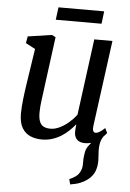

<svg xmlns="http://www.w3.org/2000/svg" viewBox="-63 -766 713 1054"><g transform="rotate(5 294.0 -239.5)"><path d="M364.3 242.1 356.9 213.4Q379.2 203.9 393.1 193.3Q407 182.8 415 166.2Q425.3 146.7 424.4 120.6Q423.4 94.4 428.1 67.3Q431.3 40.4 446.7 21.2Q462.2 2 472.5 -11.9L533.3 -48.8Q515.2 -27.7 509.3 -5.7Q503.4 16.3 504.1 45Q504.5 57.3 505.7 71.7Q507 86.1 507 99.4Q507 132.1 496.3 159.1Q485.5 186 457.6 206.8Q439.8 220 418.1 228.6Q396.4 237.2 364.3 242.1ZM187.6 10Q153.3 10 124.7 -1.9Q96.1 -13.9 78.8 -42.4Q61.5 -70.8 61.2 -120.7Q61.2 -138.2 62.6 -159Q64 -179.8 66.7 -202.9Q69.3 -226 72.5 -249.4Q75.6 -272.9 79.1 -294.8L107.5 -481.7L54.8 -509.7L61.4 -547L193.4 -566.6L214.2 -556L179 -290.8Q176.5 -269.3 173.6 -248.8Q170.7 -228.2 168.2 -208.8Q165.6 -189.5 164 -171.4Q162.4 -153.3 162.4 -136.6Q162.4 -103.3 170.5 -85.2Q178.5 -67.1 193.5 -60.1Q208.6 -53.2 229.4 -53.2Q255.3 -53.2 281.7 -66.4Q308.2 -79.7 331.6 -100.1Q354.9 -120.6 371.2 -142.6L426.9 -562.6H527L463.3 -88.6Q460.8 -69.9 465.3 -61.1Q469.8 -52.4 478.3 -52.4Q487.9 -52.4 499.6 -59.3Q511.3 -66.2 529.4 -82.9L542 -56.7Q537.7 -49.7 521.6 -33.7Q505.6 -17.8 480.7 -4.2Q455.9 9.3 425.2 9.3Q394.3 9.3 379.4 -7.6Q364.4 -24.4 366.4 -52.7Q366.3 -54.6 366.5 -58.5Q366.7 -62.3 367.2 -67.3Q367.8 -72.3 368.3 -77.6Q368.8 -82.8 369.3 -87.4L368 -88.4Q353.3 -70.3 334.9 -52.8Q316.5 -35.3 293.9 -21.1Q271.2 -7 244.8 1.5Q218.3 10 187.6 10ZM215.8 -720.7H467.6L459.1 -651.7H206.9Z"/></g></svg>

Font: Merriweather Light
Style: Italic
Weight: 300
Italic angle: -7.8°
Designer: Eben Sorkin
Foundry: Eben Sorkin
Version: Version 2.101